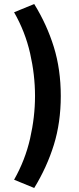

<svg xmlns="http://www.w3.org/2000/svg" viewBox="-20 -755 392 954"><path d="M150 179 50 138Q105 41 129.5 -66.5Q154 -174 154 -278Q154 -383 129.5 -490.5Q105 -598 50 -694L150 -735Q213 -633 247.5 -521.5Q282 -410 282 -278Q282 -146 247.5 -35Q213 76 150 179Z"/></svg>

Font: Source Sans 3 ExtraLight ExtraBold
Style: Regular
Weight: 800
Version: Version 3.052;hotconv 1.1.0;makeotfexe 2.6.0